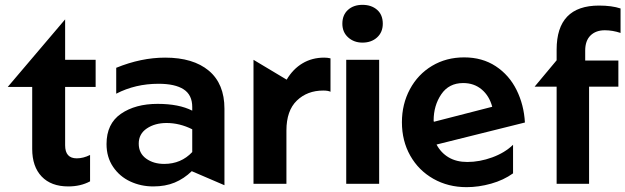

<svg xmlns="http://www.w3.org/2000/svg" viewBox="-20 -759 2583 793"><path d="M262 11Q313 11 352 -10V-119Q324 -105 297 -105Q249 -105 249 -159V-400H375V-512H249V-679L12 -400H113V-144Q113 -71 152 -30Q191 11 262 11Z M658 -82Q614 -82 583.5 -104Q553 -126 553 -166Q553 -206 586.5 -228.5Q620 -251 668 -251Q722 -251 774 -225V-131Q728 -82 658 -82ZM662 -521Q563 -521 460 -479V-372Q539 -413 635 -413Q703 -413 738.5 -390Q774 -367 774 -317V-302Q719 -330 631 -330Q539 -330 479.5 -289Q420 -248 420 -164Q420 -110 447 -70Q474 -30 518 -9.5Q562 11 613 11Q663 11 701.5 -5Q740 -21 772 -52L907 6V-310Q907 -413 842.5 -467Q778 -521 662 -521Z M1319 -521Q1269 -521 1229.5 -497.5Q1190 -474 1164 -430L1027 -512V0H1163V-220Q1163 -302 1206 -343.5Q1249 -385 1315 -385Q1335 -385 1345 -380V-518Q1333 -521 1319 -521Z M1546 -512H1410V0H1546ZM1394 -661Q1394 -626 1418 -604.5Q1442 -583 1477 -583Q1514 -583 1537.5 -604.5Q1561 -626 1561 -661Q1561 -698 1537.5 -718.5Q1514 -739 1477 -739Q1440 -739 1417 -718Q1394 -697 1394 -661Z M1910 -90Q1865 -90 1833 -109Q1801 -128 1783 -162L2148 -253Q2144 -326 2113.5 -387.5Q2083 -449 2027.5 -485.5Q1972 -522 1897 -522Q1823 -522 1764.5 -487Q1706 -452 1673 -390.5Q1640 -329 1640 -254Q1640 -177 1674.5 -116Q1709 -55 1770 -20.5Q1831 14 1907 14Q1957 14 2008.5 -0.5Q2060 -15 2099 -43V-161Q2065 -128 2013 -109Q1961 -90 1910 -90ZM1893 -416Q1938 -416 1969.5 -389.5Q2001 -363 2013 -318L1772 -256L1771 -261Q1771 -323 1802.5 -369.5Q1834 -416 1893 -416Z M2454 -736Q2279 -736 2279 -554V-510L2188 -401H2279V0H2413V-401H2534V-509H2397V-550Q2397 -591 2419 -612.5Q2441 -634 2478 -634Q2510 -634 2543 -623V-724Q2507 -736 2454 -736Z"/></svg>

Font: Geom SemiBold
Style: Bold
Weight: 600
Version: Version 1.102